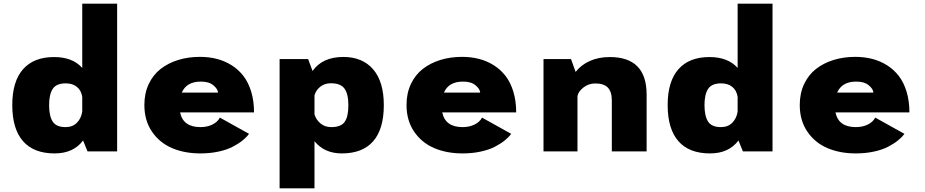

<svg xmlns="http://www.w3.org/2000/svg" viewBox="-20 -820 5010 1040"><path d="M273 -511Q373 -511 425.5 -452V-800H614.5V0H454L430 -59Q377.5 11 276 11Q162.5 11 104.5 -55.5Q46.5 -122 46.5 -251Q46.5 -379 104.8 -445Q163 -511 273 -511ZM246 -251Q246 -192 265.2 -161.8Q284.5 -131.5 335 -131.5Q374 -131.5 397.2 -155.8Q420.5 -180 425.5 -216V-295Q420.5 -329.5 397 -349Q373.5 -368.5 336 -368.5Q285.5 -368.5 265.8 -338.8Q246 -309 246 -251Z M1329 -95Q1315 -76 1293.5 -58.8Q1272 -41.5 1240.2 -25Q1208.5 -8.5 1163.2 1.2Q1118 11 1065.5 11Q979 11 911.5 -18Q844 -47 803 -107.2Q762 -167.5 762 -251.5Q762 -314.5 785.5 -364.5Q809 -414.5 850 -446.5Q891 -478.5 945.2 -495.2Q999.5 -512 1062.5 -512Q1111.5 -512 1154.5 -501Q1197.5 -490 1234.8 -466.5Q1272 -443 1298.8 -408.2Q1325.5 -373.5 1340.8 -323Q1356 -272.5 1356 -211H955.5Q972 -131.5 1065.5 -131.5Q1102 -131.5 1130.2 -145.2Q1158.5 -159 1171 -183ZM1067 -378Q991 -378 964.5 -318.5H1161Q1159.5 -338.5 1135.2 -358.5Q1111 -378.5 1067 -378Z M1494.5 -500H1649L1673 -435.5Q1726.5 -511.5 1840 -511.5Q1943.5 -511.5 2001.2 -444.5Q2059 -377.5 2059 -250Q2059 -121 2001.5 -55Q1944 11 1831.5 11Q1737 11 1683.5 -55V200H1494.5ZM1772.5 -369Q1739 -369 1715.5 -350.8Q1692 -332.5 1683.5 -304V-200Q1692.5 -171 1716.2 -151.2Q1740 -131.5 1774 -131.5Q1827 -131.5 1847 -159.8Q1867 -188 1867 -250Q1867 -311 1846 -340Q1825 -369 1772.5 -369Z M2749 -95Q2735 -76 2713.5 -58.8Q2692 -41.5 2660.2 -25Q2628.5 -8.5 2583.2 1.2Q2538 11 2485.5 11Q2399 11 2331.5 -18Q2264 -47 2223 -107.2Q2182 -167.5 2182 -251.5Q2182 -314.5 2205.5 -364.5Q2229 -414.5 2270 -446.5Q2311 -478.5 2365.2 -495.2Q2419.5 -512 2482.5 -512Q2531.5 -512 2574.5 -501Q2617.5 -490 2654.8 -466.5Q2692 -443 2718.8 -408.2Q2745.5 -373.5 2760.8 -323Q2776 -272.5 2776 -211H2375.5Q2392 -131.5 2485.5 -131.5Q2522 -131.5 2550.2 -145.2Q2578.5 -159 2591 -183ZM2487 -378Q2411 -378 2384.5 -318.5H2581Q2579.5 -338.5 2555.2 -358.5Q2531 -378.5 2487 -378Z M2924 0V-500H3073L3098 -430.5Q3127.5 -468.5 3175 -489.8Q3222.5 -511 3283 -511Q3482.5 -511 3482.5 -308V0H3294V-276.5Q3294 -323 3272.5 -345.5Q3251 -368 3204.5 -368Q3168 -368 3140 -345.8Q3112 -323.5 3108 -299.5V0Z M3823 -511Q3923 -511 3975.5 -452V-800H4164.5V0H4004L3980 -59Q3927.5 11 3826 11Q3712.5 11 3654.5 -55.5Q3596.5 -122 3596.5 -251Q3596.5 -379 3654.8 -445Q3713 -511 3823 -511ZM3796 -251Q3796 -192 3815.2 -161.8Q3834.5 -131.5 3885 -131.5Q3924 -131.5 3947.2 -155.8Q3970.5 -180 3975.5 -216V-295Q3970.5 -329.5 3947 -349Q3923.5 -368.5 3886 -368.5Q3835.5 -368.5 3815.8 -338.8Q3796 -309 3796 -251Z M4879 -95Q4865 -76 4843.5 -58.8Q4822 -41.5 4790.2 -25Q4758.5 -8.5 4713.2 1.2Q4668 11 4615.5 11Q4529 11 4461.5 -18Q4394 -47 4353 -107.2Q4312 -167.5 4312 -251.5Q4312 -314.5 4335.5 -364.5Q4359 -414.5 4400 -446.5Q4441 -478.5 4495.2 -495.2Q4549.5 -512 4612.5 -512Q4661.5 -512 4704.5 -501Q4747.5 -490 4784.8 -466.5Q4822 -443 4848.8 -408.2Q4875.5 -373.5 4890.8 -323Q4906 -272.5 4906 -211H4505.5Q4522 -131.5 4615.5 -131.5Q4652 -131.5 4680.2 -145.2Q4708.5 -159 4721 -183ZM4617 -378Q4541 -378 4514.5 -318.5H4711Q4709.5 -338.5 4685.2 -358.5Q4661 -378.5 4617 -378Z"/></svg>

Font: League Mono ExtraBold
Style: Regular
Weight: 800
Width: 6
Designer: Tyler Finck
Foundry: The League of Moveable Type / Tyler Finck
Version: Version 2.210